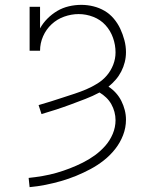

<svg xmlns="http://www.w3.org/2000/svg" viewBox="-20 -548 640 791"><path d="M102 223 98 185Q127 182 156 177Q185 172 213 164Q241 156 268 145.5Q295 135 321 122Q347 109 370.5 92Q394 75 413.5 53Q433 31 444.5 3.5Q456 -24 456 -53Q456 -70 451.5 -87Q447 -104 438.5 -119Q430 -134 417.5 -146Q405 -158 390 -167Q362 -152 332 -140.5Q302 -129 272.5 -118Q243 -107 212.5 -97Q182 -87 151 -78L139 -115Q164 -122 189 -130Q214 -138 238.5 -146Q263 -154 287.5 -162Q312 -170 335.5 -180Q359 -190 381.5 -204Q404 -218 420.5 -237.5Q437 -257 446.5 -281.5Q456 -306 456 -332Q456 -363 445.5 -392.5Q435 -422 414.5 -444.5Q394 -467 364.5 -478.5Q335 -490 304 -490Q274 -490 244.5 -479.5Q215 -469 192.5 -448Q170 -427 157.5 -398.5Q145 -370 145 -339H102V-520H145V-431Q157 -453 175.5 -471.5Q194 -490 216 -503Q238 -516 263.5 -522Q289 -528 315 -528Q340 -528 364.5 -522Q389 -516 410.5 -503.5Q432 -491 448.5 -471.5Q465 -452 475.5 -429.5Q486 -407 492.5 -382.5Q499 -358 499 -333Q499 -312 494 -292Q489 -272 479.5 -253.5Q470 -235 456.5 -219.5Q443 -204 427 -191Q444 -180 457.5 -165Q471 -150 480 -132Q489 -114 494 -94.5Q499 -75 499 -55Q499 -22 487 9Q475 40 454.5 66Q434 92 408 112.5Q382 133 353 148.5Q324 164 293.5 176.5Q263 189 231.5 198Q200 207 167.5 213.5Q135 220 102 223Z"/></svg>

Font: Iosevka Etoile Extralight
Style: Regular
Weight: 200
Designer: Belleve Invis
Foundry: Belleve Invis
Version: Version 22.1.2; ttfautohint (v1.8.4)